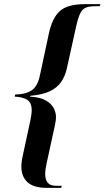

<svg xmlns="http://www.w3.org/2000/svg" viewBox="-20 -780 504 926"><path d="M204 126Q143 126 113 99Q83 72 83 23Q83 12 85 -3.5Q87 -19 95 -53L127 -202Q130 -217 131.5 -228.5Q133 -240 133 -247Q133 -285 111.5 -298.5Q90 -312 51 -314L53 -324Q104 -325 133 -344.5Q162 -364 173 -419L215 -615Q231 -693 268.5 -726.5Q306 -760 388 -760H464L461 -750H436Q393 -750 376.5 -730.5Q360 -711 348 -656L302 -448Q294 -413 275 -385Q256 -357 220.5 -340Q185 -323 126 -318L125 -314Q175 -311 202 -295Q229 -279 239.5 -257.5Q250 -236 250 -216Q250 -205 248 -193.5Q246 -182 244 -172L205 7Q202 21 200 34Q198 47 198 60Q198 86 210 101Q222 116 250 116H278L275 126Z"/></svg>

Font: Noto Serif Display Condensed SemiBold
Style: Italic
Weight: 600
Width: 3
Italic angle: -12°
Designer: Monotype Design Team
Foundry: Monotype Imaging Inc.
Version: Version 2.009